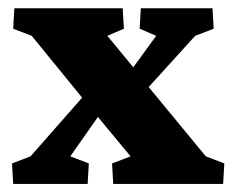

<svg xmlns="http://www.w3.org/2000/svg" viewBox="-20 -456 579 476"><path d="M533.2 0H260.7L257.8 -50.8L303.7 -68.4L222.7 -166L183.6 -213.9L58.6 -367.2L12.7 -384.8L15.6 -435.5H284.2L287.1 -384.8L246.1 -367.2L310.5 -289.1L348.6 -240.2L490.2 -68.4L536.1 -50.8ZM367.2 -367.2 326.2 -384.8 329.1 -435.5H506.8L509.8 -384.8L463.9 -367.2L348.6 -240.2L222.7 -166L154.3 -68.4L200.2 -50.8L197.3 0H12.7L9.8 -50.8L55.7 -68.4L183.6 -213.9L310.5 -289.1Z"/></svg>

Font: Crimson Pro Black
Style: Regular
Weight: 900
Designer: Jacques Le Bailly
Foundry: Baron von Fonthausen
Version: Version 1.003